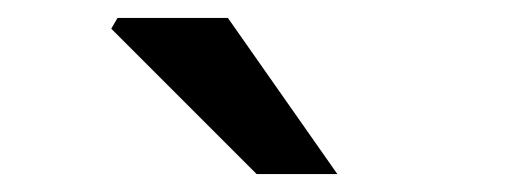

<svg xmlns="http://www.w3.org/2000/svg" viewBox="-20 -764 589 214"><path d="M266 -570 104 -732 111 -744H234L356 -570Z"/></svg>

Font: Mada SemiBold
Style: Regular
Weight: 600
Designer: Khaled Hosny
Version: Version 1.5